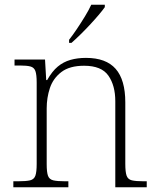

<svg xmlns="http://www.w3.org/2000/svg" viewBox="-20 -786 663 806"><path d="M36 0V-25H56Q90 -25 106.5 -29Q123 -33 128.5 -48.5Q134 -64 134 -98V-439Q134 -473 128.5 -488Q123 -503 107.5 -507Q92 -511 64 -511H41V-536H169L174 -450H178Q199 -487 222.5 -506.5Q246 -526 275.5 -534.5Q305 -543 341 -543Q425 -543 465.5 -497Q506 -451 506 -356V-98Q506 -64 511.5 -48.5Q517 -33 533.5 -29Q550 -25 583 -25H596V0H464V-361Q464 -427 435 -468.5Q406 -510 333 -510Q272 -510 237.5 -483.5Q203 -457 189.5 -416.5Q176 -376 176 -331V-97Q176 -63 181.5 -48Q187 -33 203.5 -29Q220 -25 253 -25H267V0ZM270 -619Q285 -638 302.5 -664Q320 -690 336.5 -717Q353 -744 363 -766H420V-756Q411 -743 394 -723Q377 -703 356.5 -681Q336 -659 316 -639.5Q296 -620 280 -606H270Z"/></svg>

Font: Noto Serif Kannada ExtraLight
Style: Regular
Weight: 250
Version: Version 2.003